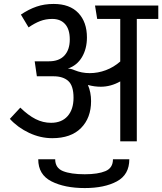

<svg xmlns="http://www.w3.org/2000/svg" viewBox="-20 -717 823 974"><path d="M783 -621H674V0H590V-304Q542 -277 491 -277Q459 -277 426 -286Q442 -249 442 -204Q442 -119 391 -67.5Q340 -16 245 -16Q185 -16 127.5 -43Q70 -70 30 -114L83 -171Q123 -132 160.5 -113Q198 -94 239 -94Q293 -94 323 -128Q353 -162 353 -221Q353 -282 326.5 -306Q300 -330 252 -330H167L156 -406H228Q280 -406 307 -435.5Q334 -465 334 -517Q334 -568 310.5 -594.5Q287 -621 245 -621Q212 -621 183.5 -610Q155 -599 125 -578L86 -643Q126 -670 165.5 -683.5Q205 -697 252 -697Q334 -697 377.5 -651Q421 -605 421 -527Q421 -470 396 -427.5Q371 -385 324 -369Q340 -369 358 -361Q394 -346 435 -346Q477 -346 517 -361Q557 -376 590 -405V-621H473L462 -689H783ZM174 91H260Q260 135 299.5 151Q339 167 410 167Q477 167 515 151Q553 135 553 91H636Q636 169 573 203Q510 237 410 237Q308 237 241 203Q174 169 174 91Z"/></svg>

Font: FiraGOUPP
Style: Medium
Weight: 400
Designer: bBox Type
Foundry: bBox Type GmbH
Version: Version 1.001